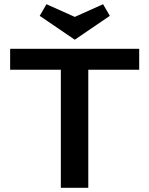

<svg xmlns="http://www.w3.org/2000/svg" viewBox="-20 -889 707 909"><path d="M334 -701 168 -814 200 -869 334 -809 468 -869 500 -814ZM639 -559H398V0H268V-559H28V-658H639Z"/></svg>

Font: Ysabeau SC
Style: Bold
Weight: 700
Designer: Christian Thalmann (Catharsis Fonts)
Version: Version 0.003